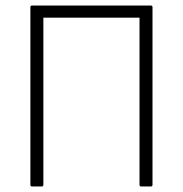

<svg xmlns="http://www.w3.org/2000/svg" viewBox="-20 -675 661 695"><path d="M96 0Q90 0 90 -6V-649Q90 -655 96 -655H526Q532 -655 532 -649V-6Q532 0 526 0H491Q485 0 485 -6V-611H137V-6Q137 0 131 0Z"/></svg>

Font: Sofia Sans Semi Condensed Light
Style: Regular
Weight: 300
Designer: Botio Nikoltchev, Ani Petrova
Foundry: lettersoup
Version: Version 4.100; ttfautohint (v1.8.4.7-5d5b)